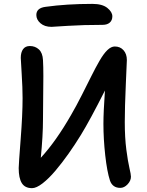

<svg xmlns="http://www.w3.org/2000/svg" viewBox="-20 -999 759 988"><path d="M245.1 -860.8Q209.5 -860.8 188.2 -879.4Q167 -897.9 167 -921.9Q167 -958 214.8 -963.9Q322.8 -979 455.1 -979Q506.3 -979 532.2 -958.3Q558.1 -937.5 558.1 -915Q558.1 -894.5 544.9 -882.8Q531.7 -871.1 507.8 -871.1Q408.7 -871.1 328.1 -866Q247.6 -860.8 245.1 -860.8ZM145 -30.8Q108.4 -30.8 92.3 -56.6Q76.2 -82.5 76.2 -133.8Q76.2 -152.8 86.2 -280.8Q96.2 -408.7 96.2 -494.1Q96.2 -546.9 91.6 -618.7Q86.9 -690.4 86.9 -701.2Q86.9 -729.5 98.6 -745.8Q110.4 -762.2 133.8 -762.2Q161.1 -762.2 180.2 -744.6Q199.2 -727.1 201.2 -689.9Q203.1 -657.2 203.1 -607.4Q203.1 -557.6 202.1 -488.8Q201.2 -419.9 201.2 -383.8Q201.2 -301.8 189.9 -187Q268.6 -272.5 346.2 -408.2Q372.1 -452.6 401.9 -511.5Q431.6 -570.3 451.2 -609.6Q470.7 -648.9 491.9 -685.8Q513.2 -722.7 532.5 -741.2Q551.8 -759.8 570.8 -759.8Q598.6 -759.8 615.7 -740.5Q632.8 -721.2 632.8 -689.9Q632.8 -681.6 627.4 -564Q622.1 -446.3 622.1 -371.1Q622.1 -290.5 630.1 -229Q638.2 -167.5 646 -134.5Q653.8 -101.6 653.8 -89.8Q653.8 -68.8 636.5 -50.5Q619.1 -32.2 599.1 -32.2Q559.1 -32.2 545.9 -69.8Q530.8 -116.2 521.5 -200Q512.2 -283.7 512.2 -362.8Q512.2 -420.9 520 -533.2Q442.9 -380.4 396 -304.2Q365.7 -254.9 332.8 -208.3Q299.8 -161.6 265.4 -120.8Q231 -80.1 199 -55.4Q167 -30.8 145 -30.8Z"/></svg>

Font: Shantell Sans Bouncy
Style: Regular
Weight: 500
Designer: Stephen Nixon, Anya Danilova, Shantell Martin
Foundry: Arrow Type
Version: Version 1.006;[9816181b4]